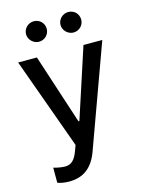

<svg xmlns="http://www.w3.org/2000/svg" viewBox="-139 -836 844 1123"><g transform="rotate(-15 283.0 -275.0)"><path d="M138.5 204.5C226.2 204.5 281.6 158.7 313.2 72.8L538 -545.5H424L285.9 -122.2H280.2L142 -545.5H28.4L228 7.1L214.8 43.3C195.3 95.5 171.5 112.9 138.1 113.3C124.6 113.6 94.1 110.1 67.5 101.6V192.8C80.3 198.5 106.5 204.5 138.5 204.5ZM115.8 -692.8C115.8 -659.8 145.2 -631 178.6 -631C214.1 -631 241.1 -659.8 241.1 -692.8C241.1 -728 214.1 -755 178.6 -755C145.2 -755 115.8 -728 115.8 -692.8ZM324.6 -692.8C324.6 -659.8 354 -631 387.4 -631C422.9 -631 449.9 -659.8 449.9 -692.8C449.9 -728 422.9 -755 387.4 -755C354 -755 324.6 -728 324.6 -692.8Z"/></g></svg>

Font: Margiela Sans Medium
Style: Regular
Weight: 500
Designer: Stefan Endress, Andreas Faust
Version: Version 1.100;FEAKit 1.0